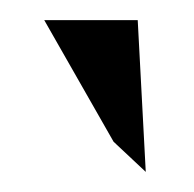

<svg xmlns="http://www.w3.org/2000/svg" viewBox="-20 -772 193 191"><path d="M24 -752 93 -631 125 -601 117 -752Z"/></svg>

Font: Charger Sport
Style: Df
Weight: 400
Designer: Jasper
Foundry: Cannot Into Space Fonts
Version: Version 1.1